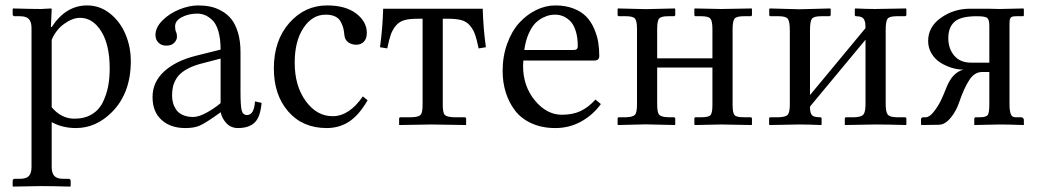

<svg xmlns="http://www.w3.org/2000/svg" viewBox="-20 -462 3843 711"><path d="M171.4 -314.5V-64.9Q207 -22.5 255.4 -22.5Q293.5 -22.5 320.3 -38.8Q347.2 -55.2 360.8 -83.5Q374.5 -111.8 380.4 -142.1Q386.2 -172.4 386.2 -208.5Q386.2 -295.9 355 -345.9Q323.7 -396 276.4 -396Q248.5 -396 217.8 -373.8Q187 -351.6 171.4 -314.5ZM171.4 -428.7 168.5 -361.8H171.4Q223.6 -441.9 302.7 -441.9Q349.6 -441.9 387.2 -412.1Q424.8 -382.3 444.6 -335.4Q464.4 -288.6 464.4 -235.4Q464.4 -116.7 394 -46.4Q335.4 12.2 261.2 12.2Q210.9 12.2 171.4 -9.8V156.2Q171.4 178.7 181.2 189.5Q190.9 200.2 214.4 200.2H233.4Q241.7 200.2 241.7 208.5V227.1L239.7 229Q171.4 227.1 132.3 227.1L28.8 229L26.9 227.1V208.5Q26.9 200.2 34.7 200.2H53.7Q77.6 200.2 87.2 189.5Q96.7 178.7 96.7 156.2V-357.9Q96.7 -380.4 87.2 -391.1Q77.6 -401.9 53.7 -401.9H34.7Q26.9 -401.9 26.9 -410.2V-428.7L28.8 -430.7Q96.7 -428.7 132.3 -428.7L169.4 -430.7Z M796.9 -245.1 718.3 -224.6Q686.5 -215.3 665.3 -201.9Q644 -188.5 634 -172.4Q624 -156.2 620.6 -141.4Q617.2 -126.5 617.2 -107.4Q617.2 -94.2 620.6 -81.5Q624 -68.8 632.1 -56.4Q640.1 -43.9 656.5 -36.4Q672.9 -28.8 695.3 -28.8Q715.8 -28.8 744.9 -44.7Q773.9 -60.5 796.9 -80.1ZM861.3 12.2Q835 12.2 818.1 -6.1Q801.3 -24.4 797.4 -46.4L774.4 -30.3Q737.3 -4.4 717.8 3.9Q698.2 12.2 666 12.2Q611.8 12.2 578.4 -17.8Q544.9 -47.9 544.9 -102.5Q544.9 -158.2 587.9 -197.5Q630.9 -236.8 705.1 -255.4L796.9 -278.3Q796.9 -318.4 788.6 -346.4Q780.3 -374.5 766.1 -387.7Q752 -400.9 738.5 -406.2Q725.1 -411.6 710.4 -411.6Q679.2 -411.6 653.8 -398.7Q628.4 -385.7 628.4 -364.3Q628.4 -351.6 631.8 -343.8Q635.3 -337.9 635.3 -325.7Q635.3 -314 625.2 -303.5Q615.2 -293 595.7 -293Q578.1 -293 566.9 -304Q555.7 -314.9 555.7 -332.5Q555.7 -360.4 581.8 -386.5Q607.9 -412.6 644.5 -427.2Q681.2 -441.9 713.4 -441.9Q737.3 -441.9 758.1 -437.7Q778.8 -433.6 800 -421.9Q821.3 -410.2 836.4 -391.6Q851.6 -373 861.1 -341.8Q870.6 -310.5 870.6 -269.5V-122.6Q870.6 -71.8 874.8 -54Q878.9 -36.1 895 -36.1Q920.9 -36.1 924.3 -86.4L948.7 -81.1Q944.3 -28.8 923.1 -8.3Q901.9 12.2 861.3 12.2Z M1341.3 -90.8Q1309.6 -35.6 1272.9 -11.7Q1236.3 12.2 1189.9 12.2Q1100.6 12.2 1047.4 -49.1Q994.1 -110.4 994.1 -208.5Q994.1 -312 1051.3 -377Q1108.4 -441.9 1191.4 -441.9Q1259.8 -441.9 1299.1 -411.9Q1338.4 -381.8 1338.4 -339.8Q1338.4 -318.8 1327.4 -307.6Q1316.4 -296.4 1299.8 -296.4Q1282.2 -296.4 1269.8 -305.2Q1257.3 -314 1255.4 -331.5Q1253.9 -347.7 1251.2 -358.2Q1248.5 -368.7 1241.7 -381.6Q1234.9 -394.5 1220.9 -401.1Q1207 -407.7 1186 -407.7Q1136.2 -407.7 1103.8 -358.6Q1071.3 -309.6 1071.3 -230Q1071.3 -144 1112.1 -87.9Q1152.8 -31.7 1211.9 -31.7Q1272.9 -31.7 1323.7 -105Z M1639.2 -392.6H1619.6V-73.7Q1619.6 -44.4 1627 -36.6Q1634.3 -28.8 1660.2 -27.8H1700.2Q1706.1 -27.8 1706.1 -22V1L1578.1 -1L1458 1V-22.5Q1458 -27.8 1463.4 -27.8H1504.4Q1530.8 -28.8 1537.8 -36.9Q1544.9 -44.9 1544.9 -73.7V-392.6H1527.3Q1497.1 -392.6 1478 -387.5Q1459 -382.3 1446.5 -367.7Q1434.1 -353 1427.5 -334.7Q1420.9 -316.4 1414.1 -282.7L1387.2 -287.1Q1397 -358.9 1398.9 -429.7H1767.6Q1769.5 -358.9 1779.3 -287.1L1752.4 -282.7Q1745.6 -316.4 1739 -334.7Q1732.4 -353 1720 -367.7Q1707.5 -382.3 1688.5 -387.5Q1669.4 -392.6 1639.2 -392.6Z M1921.4 -276.9H2105Q2119.6 -276.9 2119.6 -290.5Q2119.6 -323.7 2111.8 -347.9Q2104 -372.1 2091.1 -384.5Q2078.1 -397 2064.5 -402.3Q2050.8 -407.7 2035.6 -407.7Q2026.4 -407.7 2016.4 -406Q2006.3 -404.3 1990.5 -396.5Q1974.6 -388.7 1961.9 -375.7Q1949.2 -362.8 1937.7 -337.2Q1926.3 -311.5 1921.4 -276.9ZM2185.1 -93.3 2205.1 -76.7Q2175.8 -36.1 2132.1 -12Q2088.4 12.2 2036.6 12.2Q1986.8 12.2 1948.2 -5.4Q1909.7 -22.9 1887 -53Q1864.3 -83 1852.8 -120.1Q1841.3 -157.2 1841.3 -199.2Q1841.3 -253.9 1858.4 -300.8Q1875.5 -347.7 1903.3 -377.9Q1931.2 -408.2 1965.8 -425Q2000.5 -441.9 2036.6 -441.9Q2074.7 -441.9 2104 -430.4Q2133.3 -418.9 2150.9 -400.6Q2168.5 -382.3 2179.7 -356.9Q2190.9 -331.5 2195.1 -306.9Q2199.2 -282.2 2199.2 -254.9Q2199.2 -237.8 2181.2 -237.8H1918Q1917 -227.1 1917 -217.8Q1917 -143.1 1960.7 -90.1Q2004.4 -37.1 2060.5 -37.1Q2100.6 -37.1 2129.4 -50.5Q2158.2 -64 2185.1 -93.3Z M2338.9 -355Q2338.9 -384.3 2331.5 -393.1Q2324.2 -401.9 2298.3 -401.9H2272.5Q2267.1 -401.9 2267.1 -406.7V-428.7L2268.1 -430.7L2371.6 -428.2L2479 -430.7L2480.5 -428.7V-407.7Q2480.5 -401.9 2474.6 -401.9H2454.1Q2428.7 -401.9 2421.1 -393.6Q2413.6 -385.3 2413.6 -355V-246.1H2618.2V-354Q2618.2 -383.8 2610.8 -392.8Q2603.5 -401.9 2577.6 -401.9H2556.6Q2551.3 -401.9 2551.3 -406.7V-428.7L2552.7 -430.7L2650.4 -428.7L2763.2 -430.7L2764.6 -428.7V-407.2Q2764.6 -401.9 2758.8 -401.9H2733.4Q2708 -401.9 2700.4 -393.1Q2692.9 -384.3 2692.9 -354V-73.7Q2692.9 -43.9 2700 -35.9Q2707 -27.8 2733.4 -27.8H2758.8Q2764.6 -27.8 2764.6 -22V-1L2763.7 1L2650.4 -1L2553.7 1L2551.3 -1V-22.5Q2551.3 -27.8 2556.6 -27.8H2577.6Q2604.5 -27.8 2611.3 -35.9Q2618.2 -43.9 2618.2 -73.7V-211.9H2413.6V-75.2Q2413.6 -45.4 2420.9 -37.1Q2428.2 -28.8 2454.1 -27.8H2474.6Q2480.5 -27.8 2480.5 -22.5V-1L2479.5 1L2371.6 -1.5L2268.1 1L2267.1 -1V-22.9Q2267.1 -27.8 2272.5 -27.8H2298.3Q2324.7 -28.8 2331.8 -37.4Q2338.9 -45.9 2338.9 -75.2Z M2939.9 -427.7 3054.2 -430.7 3056.2 -428.7V-407.7Q3056.2 -401.9 3050.3 -401.9H3020Q2993.2 -401.9 2986.3 -392.1Q2979.5 -382.3 2979.5 -349.6V-109.9L3185.1 -357.9Q3185.1 -369.1 3184.3 -375.2Q3183.6 -381.3 3180.4 -388.4Q3177.2 -395.5 3169.9 -398.7Q3162.6 -401.9 3150.9 -401.9Q3145.5 -401.9 3145.5 -406.7V-428.7L3147 -430.7Q3191.4 -428.7 3220.2 -428.7L3335 -430.7L3336.4 -428.7V-407.7Q3336.4 -401.9 3330.6 -401.9H3300.3Q3273.4 -401.9 3266.6 -392.3Q3259.8 -382.8 3259.8 -350.1V-77.1Q3259.8 -47.9 3267.1 -38.1Q3274.4 -28.3 3300.3 -27.8H3330.6Q3336.4 -27.8 3336.4 -22.5V-1L3335 1Q3265.1 -1 3220.2 -1L3108.4 1V-1V-22.9Q3108.4 -27.8 3113.8 -27.8H3144.5Q3170.9 -28.8 3178 -38.8Q3185.1 -48.8 3185.1 -77.1V-314.9L2979.5 -67.4V-65.4Q2979.5 -44.4 2986.3 -36.1Q2993.2 -27.8 3016.6 -27.8Q3022.5 -27.8 3022.5 -22.5V-1L3021 1Q2971.7 -1 2939.9 -1L2829.6 1L2828.1 -1V-22.9Q2828.1 -27.8 2833.5 -27.8H2864.3Q2891.1 -28.8 2897.9 -38.1Q2904.8 -47.4 2904.8 -75.2V-348.6Q2904.8 -381.8 2897.7 -391.8Q2890.6 -401.9 2864.3 -401.9H2834Q2828.6 -401.9 2828.6 -406.7V-428.7L2831.1 -430.7Z M3643.6 -230V-366.2Q3643.6 -389.6 3635.5 -395.8Q3627.4 -401.9 3597.7 -401.9Q3537.1 -401.9 3514.4 -381.1Q3491.7 -360.4 3491.7 -321.3Q3491.7 -281.7 3513.7 -255.9Q3535.6 -230 3576.2 -230ZM3483.9 -135.7Q3506.3 -194.3 3548.3 -204.1Q3526.9 -204.1 3504.4 -210.9Q3481.9 -217.8 3462.2 -230.2Q3442.4 -242.7 3429.7 -263.7Q3417 -284.7 3417 -310.1Q3417 -362.8 3464.6 -396.2Q3512.2 -429.7 3571.8 -429.7H3640.1L3682.1 -428.7L3769.5 -430.7L3771.5 -428.7V-405.3Q3771.5 -401.9 3768.1 -401.9H3743.2Q3733.9 -401.9 3728.8 -400.4Q3723.6 -398.9 3721.4 -394.5Q3719.2 -390.1 3718.8 -386Q3718.3 -381.8 3718.3 -372.1V-76.2Q3718.3 -53.2 3722.7 -40.5Q3727.1 -27.8 3739.7 -27.8H3761.2Q3766.1 -27.8 3768.8 -24.4Q3771.5 -21 3771.5 -19V1Q3716.3 -1 3680.7 -1L3587.9 1V-21Q3587.9 -27.8 3593.8 -27.8H3608.4Q3632.3 -27.8 3637.9 -36.4Q3643.6 -44.9 3643.6 -76.2V-195.3H3616.2Q3588.9 -195.3 3569.6 -166Q3550.3 -136.7 3532.2 -84Q3521 -50.3 3500.2 -25.4Q3479.5 -0.5 3457 0L3393.1 1L3390.6 -1V-19.5Q3390.6 -27.8 3400.9 -27.8H3408.2Q3421.9 -27.8 3438 -48.3Q3454.1 -68.8 3464.4 -90.3Q3474.6 -111.8 3483.9 -135.7Z"/></svg>

Font: Libertinage
Style: f
Weight: 400
Designer: OSP
Foundry: OSP
Version: Version 1.0; 2008; OFL relea